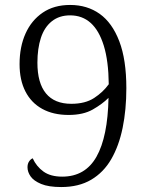

<svg xmlns="http://www.w3.org/2000/svg" viewBox="-20 -744 599 775"><path d="M227 11Q176 11 146 -1.5Q116 -14 103.5 -32Q91 -50 91 -69Q91 -83 97.5 -92.5Q104 -102 112 -105Q127 -72 155.5 -51.5Q184 -31 231 -31Q324 -31 369.5 -111.5Q415 -192 418 -349Q393 -324 354.5 -302Q316 -280 257 -280Q195 -280 150.5 -304.5Q106 -329 82.5 -375Q59 -421 59 -485Q59 -555 83 -608.5Q107 -662 152.5 -693Q198 -724 263 -724Q332 -724 382.5 -688Q433 -652 461.5 -577.5Q490 -503 490 -388Q490 -301 475 -228Q460 -155 429 -101.5Q398 -48 348 -18.5Q298 11 227 11ZM268 -325Q324 -325 360 -348.5Q396 -372 419 -404Q418 -498 399 -559.5Q380 -621 346 -651.5Q312 -682 263 -682Q219 -682 189 -658Q159 -634 145 -591Q131 -548 131 -491Q131 -409 165.5 -367Q200 -325 268 -325Z"/></svg>

Font: Noto Rashi Hebrew Light
Style: Regular
Weight: 300
Version: Version 1.006